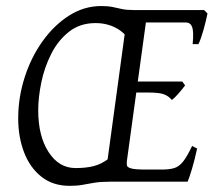

<svg xmlns="http://www.w3.org/2000/svg" viewBox="-20 -599 708 633"><path d="M664.1 -554.7Q659.7 -531.7 651.1 -501.2Q642.6 -470.7 634.3 -453.6H615.2Q619.1 -495.1 613.5 -510Q607.9 -524.9 592.3 -524.9H439.5L457 -565.9H652.8ZM590.3 -317.4Q581.1 -305.2 568.6 -290.8Q556.2 -276.4 546.4 -269.5Q536.1 -282.2 520.5 -288.1Q504.9 -293.9 470.2 -293.9H402.8L416.5 -330.1H581.1ZM629.9 -109.4Q621.6 -70.8 612.8 -41.7Q604 -12.7 598.6 0H265.6L268.6 -19Q295.9 -25.4 312.7 -33Q329.6 -40.5 331.1 -46.4L395.5 -518.6Q396.5 -523.9 382.6 -532Q368.7 -540 340.3 -546.4L342.8 -565.9H457H524.9L522 -546.4Q493.7 -540 478 -537.1Q462.4 -534.2 461.4 -527.8L398.4 -68.8Q397.5 -60.1 398.4 -53.7Q399.4 -47.4 412.6 -43.7Q425.8 -40 461.4 -40H513.2Q538.1 -40 554 -44.7Q569.8 -49.3 583.3 -65.9Q596.7 -82.5 613.3 -117.7ZM420.9 -565.9Q418 -559.1 416.3 -541.7Q414.6 -524.4 413.6 -505.1Q412.6 -485.8 412.4 -471.9Q412.1 -458 412.1 -458Q393.6 -490.2 363 -506.6Q332.5 -522.9 294.9 -522.9Q243.7 -522.9 207.5 -494.4Q171.4 -465.8 148.9 -421.4Q126.5 -377 116.2 -327.4Q106 -277.8 106 -235.4Q106 -150.4 140.1 -97.7Q174.3 -44.9 229 -44.9Q263.7 -44.9 289.3 -51.5Q314.9 -58.1 338.4 -76.2Q350.6 -62.5 350.8 -44.7Q351.1 -26.9 347.4 -13.4Q343.8 0 343.8 0Q312 0 291.3 3.4Q270.5 6.8 252.4 10.3Q234.4 13.7 209.5 13.7Q154.3 13.7 116.5 -16.4Q78.6 -46.4 59.3 -96.9Q40 -147.5 40 -208.5Q40 -277.8 61.3 -344Q82.5 -410.2 120.4 -463.1Q158.2 -516.1 207.8 -547.6Q257.3 -579.1 313.5 -579.1Q336.4 -579.1 351.3 -575.9Q366.2 -572.8 381.6 -569.3Q397 -565.9 420.9 -565.9Z"/></svg>

Font: Dai Banna SIL Light
Style: Italic
Weight: 300
Italic angle: -11°
Designer: Victor Gaultney
Foundry: SIL International
Version: Version 4.000